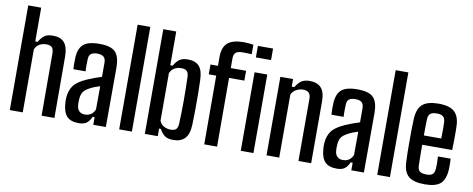

<svg xmlns="http://www.w3.org/2000/svg" viewBox="-68 -1123 3559 1445"><g transform="rotate(10 1711.5 -400.5)"><path d="M50 0V-800H149V-542H167Q186 -575 208.5 -591.5Q231 -608 274 -608Q332 -608 360.5 -575.5Q389 -543 390 -471L391 0H293L292 -479Q291 -508 278.5 -521.5Q266 -535 236 -535Q205 -535 182 -521Q159 -507 149 -481V0Z M577 7Q517 7 487.5 -23Q458 -53 453 -118Q452 -129 451.5 -142Q451 -155 452 -166Q456 -222 483.5 -259Q511 -296 582 -327Q607 -338 634 -348Q661 -358 690 -367V-474Q690 -505 674.5 -519Q659 -533 625 -533Q596 -533 579 -521.5Q562 -510 561 -480Q560 -468 560 -448.5Q560 -429 560 -411.5Q560 -394 561 -386H468Q465 -423 467 -468Q469 -541 504.5 -574.5Q540 -608 629 -608Q718 -608 751.5 -572Q785 -536 785 -454L784 0H688V-58H673Q659 -26 638 -9.5Q617 7 577 7ZM611 -65Q666 -65 688 -117L689 -295Q668 -289 647.5 -281Q627 -273 603 -259Q571 -241 560.5 -217.5Q550 -194 550 -166Q549 -152 549 -143.5Q549 -135 550 -125Q552 -97 568 -81Q584 -65 611 -65Z M886 0V-800H983V0Z M1422 -471Q1424 -425 1424.5 -363.5Q1425 -302 1424.5 -239.5Q1424 -177 1422 -129Q1419 -56 1388 -24Q1357 8 1300 8Q1257 8 1234.5 -8.5Q1212 -25 1194 -58H1181V0H1082V-800H1181V-542H1199Q1218 -575 1240.5 -591.5Q1263 -608 1306 -608Q1362 -608 1391 -576.5Q1420 -545 1422 -471ZM1323 -121Q1327 -207 1327 -294Q1327 -381 1324 -478Q1323 -507 1310.5 -521Q1298 -535 1267 -535Q1237 -535 1214 -521Q1191 -507 1181 -481V-119Q1191 -91 1215.5 -78Q1240 -65 1267 -65Q1297 -65 1309.5 -78.5Q1322 -92 1323 -121Z M1536 0 1535 -525H1478V-600H1535V-667Q1535 -743 1574 -776Q1613 -809 1698 -809Q1714 -809 1734 -807Q1754 -805 1770 -803V-730Q1755 -731 1737 -731.5Q1719 -732 1699 -732Q1666 -732 1649.5 -719.5Q1633 -707 1633 -674V-600H1750V-525H1633L1634 0ZM1805 -712V-800H1921V-712ZM1815 0V-600H1912V0Z M2012 0V-600H2109V-542H2129Q2148 -575 2172 -591.5Q2196 -608 2236 -608Q2294 -608 2323.5 -575.5Q2353 -543 2353 -471V0H2256V-479Q2255 -535 2198 -535Q2170 -535 2144.5 -520.5Q2119 -506 2109 -481V0Z M2549 7Q2489 7 2459.5 -23Q2430 -53 2425 -118Q2424 -129 2423.5 -142Q2423 -155 2424 -166Q2428 -222 2455.5 -259Q2483 -296 2554 -327Q2579 -338 2606 -348Q2633 -358 2662 -367V-474Q2662 -505 2646.5 -519Q2631 -533 2597 -533Q2568 -533 2551 -521.5Q2534 -510 2533 -480Q2532 -468 2532 -448.5Q2532 -429 2532 -411.5Q2532 -394 2533 -386H2440Q2437 -423 2439 -468Q2441 -541 2476.5 -574.5Q2512 -608 2601 -608Q2690 -608 2723.5 -572Q2757 -536 2757 -454L2756 0H2660V-58H2645Q2631 -26 2610 -9.5Q2589 7 2549 7ZM2583 -65Q2638 -65 2660 -117L2661 -295Q2640 -289 2619.5 -281Q2599 -273 2575 -259Q2543 -241 2532.5 -217.5Q2522 -194 2522 -166Q2521 -152 2521 -143.5Q2521 -135 2522 -125Q2524 -97 2540 -81Q2556 -65 2583 -65Z M2858 0V-800H2955V0Z M3284 -216H3381Q3382 -201 3382.5 -175.5Q3383 -150 3382 -134Q3378 -58 3342 -25Q3306 8 3222 8Q3134 8 3096.5 -25.5Q3059 -59 3056 -134Q3054 -167 3053.5 -210Q3053 -253 3053 -299Q3053 -345 3053.5 -388Q3054 -431 3056 -464Q3060 -542 3098.5 -575Q3137 -608 3221 -608Q3304 -608 3341.5 -574.5Q3379 -541 3382 -468Q3383 -456 3383 -425Q3383 -394 3383 -355.5Q3383 -317 3381 -282H3152Q3152 -243 3152.5 -204Q3153 -165 3154 -124Q3155 -92 3170.5 -79.5Q3186 -67 3221 -67Q3255 -67 3269 -79.5Q3283 -92 3285 -124Q3286 -139 3286 -163Q3286 -187 3284 -216ZM3221 -533Q3184 -533 3169.5 -519.5Q3155 -506 3154 -478Q3153 -447 3152.5 -416Q3152 -385 3152 -353H3285Q3286 -392 3286 -428.5Q3286 -465 3285 -478Q3283 -508 3268 -520.5Q3253 -533 3221 -533Z"/></g></svg>

Font: Big Shoulders Text SemiBold
Style: Regular
Weight: 600
Designer: Patric King
Foundry: XO Type Co
Version: Version 1.000; ttfautohint (v1.8.2)